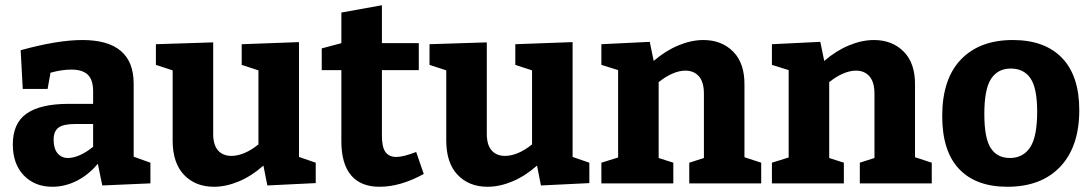

<svg xmlns="http://www.w3.org/2000/svg" viewBox="-20 -701 4174 734"><path d="M555 -79V0L371 8L354 -75Q318 -32 273 -9.5Q228 13 180 13Q113 13 71 -30.5Q29 -74 29 -149Q29 -230 82 -267Q135 -304 243 -304H336V-352Q336 -396 315.5 -415.5Q295 -435 253 -435Q216 -435 173 -423L162 -361H67L59 -509Q200 -548 295 -548Q491 -548 491 -381V-102ZM240 -97Q261 -97 286.5 -108.5Q312 -120 336 -140V-227H268Q222 -227 203.5 -213Q185 -199 185 -167Q185 -133 200 -115Q215 -97 240 -97Z M1187 -79V-1L1002 8L987 -68Q942 -28 893 -7.5Q844 13 798 13Q727 13 683.5 -32.5Q640 -78 640 -164V-432L576 -453V-532L795 -539V-189Q795 -147 813.5 -126Q832 -105 865 -105Q888 -105 914.5 -116Q941 -127 968 -149V-432L904 -453V-532L1123 -540V-101Z M1600 -36Q1511 13 1431 13Q1359 13 1322 -31Q1285 -75 1285 -161V-433H1210V-516L1285 -536V-653L1440 -681V-536H1581V-433H1440V-182Q1440 -139 1453.5 -120Q1467 -101 1495 -101Q1522 -101 1571 -120Z M2233 -79V-1L2048 8L2033 -68Q1988 -28 1939 -7.5Q1890 13 1844 13Q1773 13 1729.5 -32.5Q1686 -78 1686 -164V-432L1622 -453V-532L1841 -539V-189Q1841 -147 1859.5 -126Q1878 -105 1911 -105Q1934 -105 1960.5 -116Q1987 -127 2014 -149V-432L1950 -453V-532L2169 -540V-101Z M2890 -79V0H2615V-79L2671 -97V-343Q2671 -387 2652 -409Q2633 -431 2600 -431Q2577 -431 2550.5 -419.5Q2524 -408 2498 -387V-97L2554 -79V0H2279V-79L2343 -99V-433L2279 -453V-532L2464 -541L2479 -468Q2524 -507 2573.5 -527.5Q2623 -548 2669 -548Q2739 -548 2783 -503.5Q2827 -459 2826 -376V-100Z M3542 -79V0H3267V-79L3323 -97V-343Q3323 -387 3304 -409Q3285 -431 3252 -431Q3229 -431 3202.5 -419.5Q3176 -408 3150 -387V-97L3206 -79V0H2931V-79L2995 -99V-433L2931 -453V-532L3116 -541L3131 -468Q3176 -507 3225.5 -527.5Q3275 -548 3321 -548Q3391 -548 3435 -503.5Q3479 -459 3478 -376V-100Z M4106 -280Q4106 -141 4033.5 -64Q3961 13 3831 13Q3711 13 3646.5 -55Q3582 -123 3582 -257Q3582 -399 3653.5 -473.5Q3725 -548 3852 -548Q3974 -548 4040 -479.5Q4106 -411 4106 -280ZM3743 -265Q3743 -173 3767.5 -135Q3792 -97 3841 -97Q3891 -97 3918 -137.5Q3945 -178 3945 -274Q3945 -364 3919.5 -401.5Q3894 -439 3844 -439Q3795 -439 3769 -400Q3743 -361 3743 -265Z"/></svg>

Font: Bitter Pro OGT
Style: Bold
Weight: 700
Designer: Sol Matas, and Bitter project Authors
Foundry: Sol Matas
Version: Version 2.110